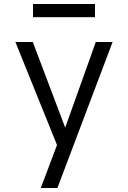

<svg xmlns="http://www.w3.org/2000/svg" viewBox="-20 -760 640 960"><path d="M184 180 265 -35 57 -550H144L306 -122L459 -550H543L267 180ZM145 -674V-740H455V-674Z"/></svg>

Font: Tiny Light
Style: Regular
Weight: 300
Monospace: yes
Designer: Philipp Nurullin, Konstantin Bulenkov
Foundry: JetBrains
Version: Version 2.251; ttfautohint (v1.8.4.7-5d5b)